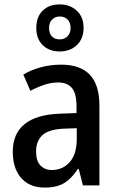

<svg xmlns="http://www.w3.org/2000/svg" viewBox="-20 -843 539 873"><path d="M258 -549Q345 -549 388.5 -503Q432 -457 432 -364V0H357L338 -75H334Q315 -46 294 -27Q273 -8 246.5 1Q220 10 182 10Q138 10 105.5 -9.5Q73 -29 55.5 -65.5Q38 -102 38 -153Q38 -235 91.5 -278.5Q145 -322 251 -326L328 -329V-359Q328 -418 307 -443Q286 -468 245 -468Q213 -468 181.5 -457.5Q150 -447 118 -430L86 -504Q121 -525 165 -537Q209 -549 258 -549ZM271 -258Q202 -255 173 -228.5Q144 -202 144 -154Q144 -111 164 -90.5Q184 -70 216 -70Q265 -70 297 -106Q329 -142 329 -211V-260ZM251 -609Q204 -609 174.5 -637.5Q145 -666 145 -716Q145 -766 174 -794.5Q203 -823 251 -823Q298 -823 329 -794.5Q360 -766 360 -717Q360 -667 329.5 -638Q299 -609 251 -609ZM252 -664Q273 -664 287 -678Q301 -692 301 -716Q301 -740 287.5 -754Q274 -768 252 -768Q231 -768 217 -754Q203 -740 203 -716Q203 -692 215.5 -678Q228 -664 252 -664Z"/></svg>

Font: Noto Sans Display SemiCondensed Medium
Style: Regular
Weight: 500
Width: 4
Designer: Monotype Design Team
Foundry: Monotype Imaging Inc.
Version: Version 2.003